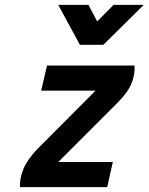

<svg xmlns="http://www.w3.org/2000/svg" viewBox="-20 -768 610 788"><path d="M173 -499H532Q535 -464 520 -426.5Q505 -389 463 -347L219 -103H443L420 0H62Q60 -35 76 -74Q92 -113 133 -156L372 -396H149ZM219 -748H343L379 -680L446 -748H570L404 -584H308Z"/></svg>

Font: Panefresco 800wt
Style: Italic
Weight: 800
Foundry: Campivisivi & Chank Co
Version: Version 1.001